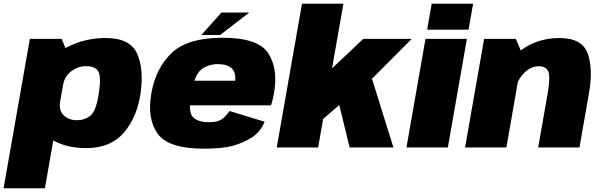

<svg xmlns="http://www.w3.org/2000/svg" viewBox="-72 -805 3286 1048"><path d="M-52.5 222.5H173L301 -505L264.5 -593H91ZM399 3.5Q531.5 3.5 604.2 -81.2Q677 -166 695.5 -298Q714 -429.5 675.8 -513.5Q637.5 -597.5 505 -597.5Q390.5 -597.5 295 -547.8Q199.5 -498 187.5 -432L272.5 -342.5Q280.5 -389 317.8 -416.5Q355 -444 398 -444Q445.5 -444 463.5 -416.8Q481.5 -389.5 467.5 -297Q453.5 -202 423.5 -175.5Q393.5 -149 346 -149Q303 -149 275.5 -176Q248 -203 256.5 -251.5L140 -161Q128 -95 206.2 -45.8Q284.5 3.5 399 3.5Z M1040 6.5 1065.5 -138Q1011.5 -138 982.5 -164.5Q953.5 -191 972 -295.5Q990 -398 1027.8 -426.5Q1065.5 -455 1117.5 -455Q1169.5 -455 1194.5 -430.5Q1219.5 -406 1209 -346L1218.5 -364.5H965L941.5 -230H1407.5Q1417 -258.5 1423.5 -295.5Q1447 -429 1392.5 -514Q1338 -599 1142.5 -599Q952.5 -599 865.2 -516Q778 -433 754 -295.5Q730 -158 788.2 -75.8Q846.5 6.5 1040 6.5ZM1065.5 -138 1040 6.5Q1141 6.5 1198 -9Q1255 -24.5 1302.2 -54.5Q1349.5 -84.5 1372.5 -140.5L1181.5 -199Q1165 -177 1150.5 -163.5Q1136 -150 1117 -144Q1098 -138 1065.5 -138ZM1027 -614H1129.5L1288.5 -736.5H1136.5Z M1438.5 0H1664.5L1707 -243L1677 -143L1821.5 -267.5L1773 -259.5L1836.5 0H2075.5L1955 -386L1935.5 -352L2175.5 -593H1911L1684.5 -379L1725.5 -347.5L1802.5 -785H1576.5Z M2146.5 0H2372.5L2476.5 -593H2250.5ZM2284.5 -785 2259.5 -643H2485.5L2510.5 -785Z M2466.5 0H2692L2780.5 -505L2744 -593H2570.5ZM2865.5 0H3091L3143 -297.5Q3166 -428.5 3135.8 -513Q3105.5 -597.5 2981.5 -597.5Q2846 -597.5 2747.5 -511.2Q2649 -425 2634.5 -341.5L2736.5 -298Q2748.5 -365 2786.5 -404.2Q2824.5 -443.5 2868 -443.5Q2907 -443.5 2920.2 -415.8Q2933.5 -388 2917 -293Z"/></svg>

Font: Anybody UltraCondensed Thin Black
Style: Italic
Weight: 900
Italic angle: -10°
Version: Version 1.111